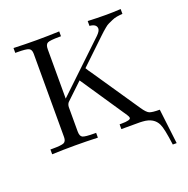

<svg xmlns="http://www.w3.org/2000/svg" viewBox="-150 -825 1134 1160"><g transform="rotate(-20 416.5 -244.5)"><path d="M60.1 0V-30.8H73.2Q130.4 -30.8 146.7 -38.3Q163.1 -45.9 163.1 -73.2V-608.9Q163.1 -636.7 146 -644.3Q128.9 -651.9 73.2 -651.9H60.1V-683.1Q134.3 -680.2 207 -680.2Q279.8 -680.2 354 -683.1V-651.9H344.2Q283.2 -651.9 267.6 -644Q252 -636.2 252 -605V-288.1L559.1 -580.1Q582 -603 582 -618.2Q582 -647.9 537.1 -651.9V-683.1Q597.2 -680.2 655.8 -680.2Q701.7 -680.2 749 -683.1V-651.9Q730 -650.9 712.4 -647.9Q694.8 -645 679 -637.5Q663.1 -629.9 652.6 -625.5Q642.1 -621.1 627.4 -608.6Q612.8 -596.2 607.4 -591.6Q602.1 -586.9 586.9 -572.5Q571.8 -558.1 569.8 -556.2Q435.1 -427.2 426.8 -419.9Q436.5 -402.8 452.1 -381.8L657.2 -80.1Q680.2 -45.9 697 -38.3Q713.9 -30.8 763.2 -30.8L790 193.8H765.1Q751 85.9 736.8 57.1Q712.9 5.4 643.1 1Q634.3 0 625 0H504.9V-30.8H517.1Q576.2 -30.8 576.2 -46.9Q576.2 -53.7 566.9 -67.9L368.2 -362.8Q265.1 -264.6 262.2 -262.2Q252.4 -250 252 -232.9V-77.1Q252 -46.4 267.6 -38.6Q283.2 -30.8 345.2 -30.8H354V0Q279.8 -2.9 207 -2.9Q134.3 -2.9 60.1 0Z"/></g></svg>

Font: CMU Serif Upright Italic
Style: UprightItalic
Weight: 500
Version: Version 0.7.0